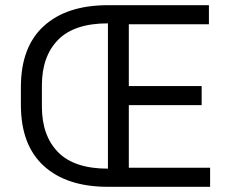

<svg xmlns="http://www.w3.org/2000/svg" viewBox="-20 -720 878 740"><path d="M789.8 0H396V-700H785.2V-626.5H476.5V-388.2H757.2V-314.8H476.5V-73.5H789.8ZM396 -70V0Q237 0 148.8 -80.5Q60.5 -161 60.5 -315.8V-384.2Q60.5 -539.2 148.8 -619.6Q237 -700 396 -700V-630Q266 -630 203.8 -566.4Q141.5 -502.8 141.5 -391V-309Q141.5 -197.2 203.8 -133.6Q266 -70 396 -70Z"/></svg>

Font: Space Grotesk Variable Light
Style: Regular
Weight: 300
Designer: Florian Karsten
Foundry: Florian Karsten
Version: Version 2.000